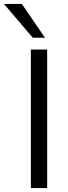

<svg xmlns="http://www.w3.org/2000/svg" viewBox="-69 -957 348 977"><path d="M88 0V-705H171V0ZM98 -765 -49 -937H42L160 -765Z"/></svg>

Font: Mulish ExtraLight
Style: Regular
Weight: 400
Version: Version 3.603